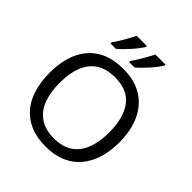

<svg xmlns="http://www.w3.org/2000/svg" viewBox="-251 -1109 1283 1283"><g transform="rotate(45 390.5 -467.0)"><path d="M720 -358Q720 -275 699 -207.5Q678 -140 636.5 -91Q595 -42 533.5 -16Q472 10 391 10Q307 10 245 -16.5Q183 -43 142 -91.5Q101 -140 81 -208Q61 -276 61 -359Q61 -469 97 -551Q133 -633 206.5 -679Q280 -725 392 -725Q499 -725 572 -679.5Q645 -634 682.5 -551.5Q720 -469 720 -358ZM156 -358Q156 -268 181 -203Q206 -138 258.5 -103Q311 -68 391 -68Q472 -68 523.5 -103Q575 -138 600 -203Q625 -268 625 -358Q625 -493 569 -569.5Q513 -646 392 -646Q311 -646 258.5 -611.5Q206 -577 181 -512.5Q156 -448 156 -358ZM570 -934Q562 -921 547 -901Q532 -881 512.5 -859Q493 -837 473.5 -817.5Q454 -798 437 -784H387V-796Q401 -815 417 -841Q433 -867 448.5 -894.5Q464 -922 474 -944H570ZM394 -934Q386 -921 371 -901Q356 -881 336.5 -859Q317 -837 297.5 -817.5Q278 -798 261 -784H211V-796Q225 -815 241 -841Q257 -867 272 -894.5Q287 -922 298 -944H394Z"/></g></svg>

Font: Noto Sans Georgian
Style: Regular
Weight: 400
Designer: Monotype Design Team, Akaki Razmadze
Foundry: Google LLC
Version: Version 2.002